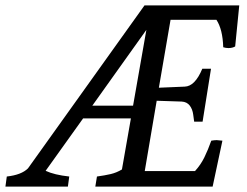

<svg xmlns="http://www.w3.org/2000/svg" viewBox="-55 -687 909 707"><path d="M48 -67 477 -667H826L811 -516Q801 -510 786 -510Q777 -510 767 -513Q765 -579 742 -614H573L530 -364L625 -368Q663 -369 690 -434H722L691 -239H660Q659 -244 656.5 -264.5Q654 -285 643.5 -298.5Q633 -312 614 -313L522 -316L478 -57H663Q684 -80 697.5 -107.5Q711 -135 723 -169Q735 -171 743 -171Q748 -171 764 -169L728 0H296L302 -37Q331 -41 352.5 -46Q374 -51 394 -63L427 -251H251L113 -58Q145 -43 200 -37L195 0H-35L-30 -37Q24 -43 48 -67ZM435 -298 484 -577 285 -298Z"/></svg>

Font: Caladea
Style: Italic
Weight: 400
Italic angle: -9°
Designer: Carolina Giovagnoli and Andres Torresi
Foundry: Carolina Giovagnoli & Andres Torresi
Version: Version 1.001